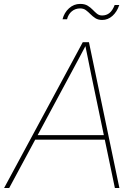

<svg xmlns="http://www.w3.org/2000/svg" viewBox="-40 -938 684 958"><path d="M-19.5 0 373 -727.5H403.8L555.7 0H533.2L415.5 -563.5Q407.7 -602.5 399.7 -641.6Q391.6 -680.7 383.8 -719.7H392.6Q371.6 -680.7 351.1 -641.6Q330.6 -602.5 309.1 -563.5L5.9 0ZM127.4 -241.2 131.3 -263.7H492.2L488.3 -241.2ZM470.2 -838.4Q449.7 -838.4 436 -847.2Q422.4 -856 411.4 -867.2Q400.4 -878.4 388.7 -887.2Q377 -896 359.9 -896Q335.9 -896 318.4 -881.6Q300.8 -867.2 294.4 -841.8H272Q280.3 -875 304.4 -896.7Q328.6 -918.5 359.9 -918.5Q382.8 -918.5 397.2 -909.7Q411.6 -900.9 422.4 -889.6Q433.1 -878.4 443.8 -869.6Q454.6 -860.8 469.7 -860.8Q490.7 -860.8 506.1 -873Q521.5 -885.3 532.2 -913.1H555.2Q543.5 -878.4 520.8 -858.4Q498 -838.4 470.2 -838.4Z"/></svg>

Font: Inter 20pt Thin
Style: Italic
Weight: 250
Italic angle: -9.3988°
Version: Version 4.001;git-66647c0bb